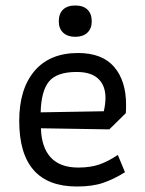

<svg xmlns="http://www.w3.org/2000/svg" viewBox="-20 -671 528 699"><path d="M194 -593Q194 -621 209.5 -636Q225 -651 254 -651Q283 -651 298.5 -636Q314 -621 314 -593Q314 -567 298 -552Q282 -537 254 -537Q226 -537 210 -552Q194 -567 194 -593ZM50 -231Q50 -347 105.5 -412.5Q161 -478 264 -478Q352 -478 395.5 -427.5Q439 -377 439 -289Q439 -269 438 -259L378 -200L129 -204Q131 -134 165 -97.5Q199 -61 265 -61Q310 -61 342.5 -72.5Q375 -84 409 -107L435 -44Q395 -19 356 -5.5Q317 8 260 8Q50 8 50 -231ZM358 -266Q364 -293 364 -315Q364 -359 338 -384Q312 -409 259 -409Q187 -409 158.5 -374.5Q130 -340 128 -262Z"/></svg>

Font: Athiti Medium
Style: Regular
Weight: 500
Designer: CadsonDemak Team
Foundry: CadsonDemak
Version: Version 1.032